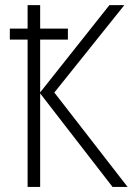

<svg xmlns="http://www.w3.org/2000/svg" viewBox="-20 -734 522 754"><path d="M18.6 -578.6V-621.6H246.6V-578.6ZM481 0H421.9L137.7 -367.2V0H88.4V-713.9H137.7V-371.1L409.7 -713.9H468.3L193.4 -370.6Z"/></svg>

Font: Open Sans SemiCondensed Light
Style: Regular
Weight: 300
Width: 4
Designer: Monotype Design Team
Foundry: Monotype Imaging Inc.
Version: Version 3.000